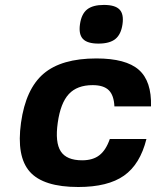

<svg xmlns="http://www.w3.org/2000/svg" viewBox="-20 -746 630 776"><path d="M423.8 -184.1H571.8Q546.4 -82 481.2 -36.1Q416 9.8 296.4 9.8Q155.3 9.8 100.6 -51.8Q45.9 -113.3 64.9 -250Q84 -386.7 156.2 -448.2Q228.5 -509.8 369.6 -509.8Q488.8 -509.8 541 -463.9Q593.3 -418 590.3 -315.9H442.4Q440.4 -360.8 419.7 -381.3Q398.9 -401.9 354.5 -401.9Q291.5 -401.9 258.1 -365.7Q224.6 -329.6 213.4 -250Q202.1 -170.4 225.6 -134.3Q249 -98.1 312 -98.1Q355.5 -98.1 381.8 -118.7Q408.2 -139.2 423.8 -184.1ZM399.9 -726.1Q445.3 -726.1 463.1 -707.5Q481 -689 475.1 -647.9Q469.2 -606.9 446.3 -588.4Q423.3 -569.8 377.9 -569.8Q333 -569.8 315.2 -588.6Q297.4 -607.4 303.2 -647.9Q309.1 -689.5 332 -707.8Q355 -726.1 399.9 -726.1Z"/></svg>

Font: Fivo Sans
Style: Italic
Weight: 700
Designer: Alexander Slobzheninov
Foundry: Alexander Slobzheninov
Version: 1.0